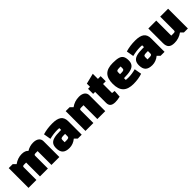

<svg xmlns="http://www.w3.org/2000/svg" viewBox="348 -2024 3432 3432"><g transform="rotate(-45 2064.5 -307.5)"><path d="M830 -400V0H630V-350H579Q558 -350 549 -343.5Q540 -337 540 -322V0H340V-350H289Q268 -350 259 -343.5Q250 -337 250 -322V0H50V-500H150L200 -450Q290 -515 390 -515Q434 -515 466.5 -503Q499 -491 517 -468Q594 -515 680 -515Q750 -515 790 -484.5Q830 -454 830 -400Z M1395 -340V0H1295L1245 -50Q1207 -18 1163.5 -1.5Q1120 15 1075 15Q984 15 942 -26Q900 -67 900 -155Q900 -216 926 -252Q952 -288 1009.5 -304Q1067 -320 1165 -320H1195V-365Q1180 -369 1145 -369Q1052 -369 947 -343L923 -481Q1035 -515 1165 -515Q1284 -515 1339.5 -473Q1395 -431 1395 -340ZM1195 -158V-220H1153Q1114 -220 1099 -211Q1084 -202 1084 -178V-120H1126Q1165 -120 1180 -128Q1195 -136 1195 -158Z M1490 -500H1590L1640 -450Q1728 -515 1840 -515Q1910 -515 1950 -484.5Q1990 -454 1990 -400V0H1790V-350H1729Q1708 -350 1699 -343.5Q1690 -337 1690 -322V0H1490Z M2305 -371V-143Q2334 -138 2364 -136L2355 -1Q2288 15 2234 15Q2168 15 2136.5 -11.5Q2105 -38 2105 -94V-371H2055V-500H2105V-580L2305 -630V-500H2374V-371Z M2892 -157 2916 -19Q2813 15 2694 15Q2558 15 2493.5 -49.5Q2429 -114 2429 -250Q2429 -387 2493 -451Q2557 -515 2694 -515Q2786 -515 2836 -499.5Q2886 -484 2907.5 -447.5Q2929 -411 2929 -345Q2929 -284 2901 -248Q2873 -212 2811.5 -196Q2750 -180 2644 -180V-135Q2665 -131 2714 -131Q2797 -131 2892 -157ZM2644 -332V-280H2680Q2719 -280 2734 -289Q2749 -298 2749 -322V-370H2713Q2674 -370 2659 -362Q2644 -354 2644 -332Z M3489 -340V0H3389L3339 -50Q3301 -18 3257.5 -1.5Q3214 15 3169 15Q3078 15 3036 -26Q2994 -67 2994 -155Q2994 -216 3020 -252Q3046 -288 3103.5 -304Q3161 -320 3259 -320H3289V-365Q3274 -369 3239 -369Q3146 -369 3041 -343L3017 -481Q3129 -515 3259 -515Q3378 -515 3433.5 -473Q3489 -431 3489 -340ZM3289 -158V-220H3247Q3208 -220 3193 -211Q3178 -202 3178 -178V-120H3220Q3259 -120 3274 -128Q3289 -136 3289 -158Z M4079 0H3979L3929 -50Q3841 15 3729 15Q3651 15 3615 -19.5Q3579 -54 3579 -130V-500H3779V-120H3840Q3861 -120 3870 -126.5Q3879 -133 3879 -148V-500H4079Z"/></g></svg>

Font: Changa ExtraBold
Style: Regular
Weight: 800
Designer: Eduardo Rodriguez Tunni
Foundry: Eduardo Rodriguez Tunni
Version: Version 2.002; ttfautohint (v1.5) -l 8 -r 50 -G 220 -x 14 -H